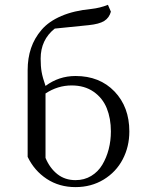

<svg xmlns="http://www.w3.org/2000/svg" viewBox="-20 -766 592 793"><path d="M94.2 -118.2V-476.1Q94.2 -525.9 108.2 -567.1Q122.1 -608.4 151.9 -643.1Q181.6 -677.7 233.6 -700Q285.6 -722.2 356.9 -729Q393.1 -732.9 425.8 -746.1L438 -717.8Q431.2 -692.4 410.4 -679.4Q389.6 -666.5 346.2 -662.1L206.1 -647.9Q147.9 -601.6 147.9 -523.9Q147.9 -491.7 151.9 -469Q155.8 -446.3 168 -411.1Q223.1 -452.1 292 -452.1Q391.6 -452.1 452.9 -388.2Q514.2 -324.2 514.2 -223.1Q514.2 -160.2 486.8 -107.9Q459.5 -55.7 408.2 -24.4Q356.9 6.8 292 6.8Q224.6 6.8 173.1 -27.1Q121.6 -61 94.2 -118.2ZM168 -113.8Q185.5 -71.8 216.8 -46.9Q248 -22 292 -22Q328.1 -22 356.7 -39.3Q385.3 -56.6 402.6 -85.7Q419.9 -114.7 429 -149.9Q438 -185.1 438 -223.1Q438 -276.9 420.9 -319.1Q403.8 -361.3 366.5 -387.2Q329.1 -413.1 275.9 -413.1Q218.3 -413.1 168 -379.9Z"/></svg>

Font: Dihjauti
Style: Regular
Weight: 400
Designer: T. Christopher White
Version: Version 3.0.0